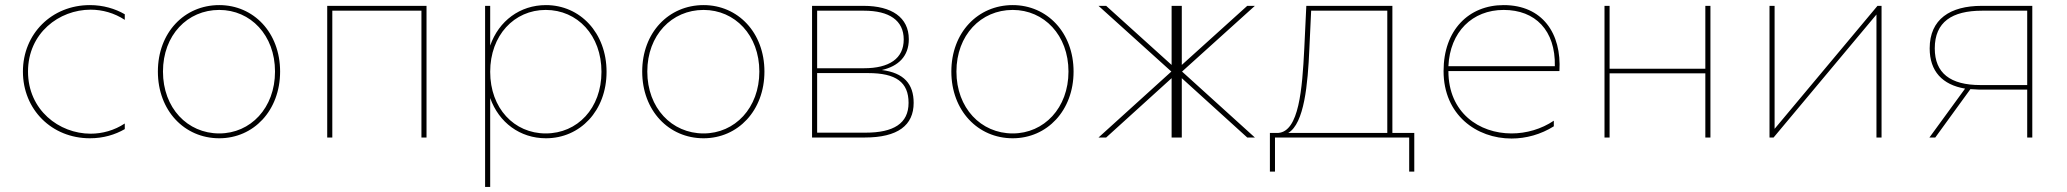

<svg xmlns="http://www.w3.org/2000/svg" viewBox="-20 -540 8118 754"><path d="M333 3C386 3 432 -11 470 -33V-55C429 -28 382 -15 336 -15C212 -15 90 -108 90 -259C90 -410 212 -502 336 -502C382 -502 429 -489 470 -462V-484C432 -506 385 -520 333 -520C183 -520 70 -407 70 -259C70 -110 183 3 333 3Z M841 3C976 3 1080 -106 1080 -259C1080 -412 976 -520 841 -520C704 -520 600 -412 600 -259C600 -106 704 3 841 3ZM841 -16C716 -16 620 -116 620 -259C620 -402 716 -501 841 -501C964 -501 1060 -402 1060 -259C1060 -116 964 -16 841 -16Z M1265 0H1285V-498H1635V0H1655V-517H1265Z M2124 -520C2022 -520 1939 -458 1905 -361V-517H1885V194H1905V-155C1939 -59 2022 3 2124 3C2258 3 2362 -105 2362 -258C2362 -411 2258 -520 2124 -520ZM2123 -501C2248 -501 2342 -401 2342 -258C2342 -115 2248 -16 2123 -16C1999 -16 1905 -115 1905 -258C1905 -401 1999 -501 2123 -501Z M2743 3C2878 3 2982 -106 2982 -259C2982 -412 2878 -520 2743 -520C2606 -520 2502 -412 2502 -259C2502 -106 2606 3 2743 3ZM2743 -16C2618 -16 2522 -116 2522 -259C2522 -402 2618 -501 2743 -501C2866 -501 2962 -402 2962 -259C2962 -116 2866 -16 2743 -16Z M3169 0H3376C3506 0 3568 -48 3568 -136C3568 -210 3530 -254 3443 -265C3508 -280 3549 -319 3549 -386C3549 -472 3481 -517 3372 -517H3169ZM3379 -19H3189V-253H3389C3499 -253 3548 -217 3548 -136C3548 -55 3489 -19 3379 -19ZM3373 -272H3189V-498H3373C3472 -498 3529 -460 3529 -385C3529 -310 3472 -272 3373 -272Z M3957 3C4092 3 4196 -106 4196 -259C4196 -412 4092 -520 3957 -520C3820 -520 3716 -412 3716 -259C3716 -106 3820 3 3957 3ZM3957 -16C3832 -16 3736 -116 3736 -259C3736 -402 3832 -501 3957 -501C4080 -501 4176 -402 4176 -259C4176 -116 4080 -16 3957 -16Z M4324 0 4581 -233V0H4621V-233L4878 0H4908L4622 -259L4908 -517H4878L4621 -285V-517H4581V-285L4324 -517H4294L4580 -259L4294 0Z M4967 134H4987V0H5514V134H5534V-18H5448V-517H5110L5102 -349C5094 -189 5081 -24 5000 -18H4967ZM5039 -18C5102 -55 5116 -209 5122 -349L5129 -498H5428V-18Z M5916 4C5973 4 6031 -12 6082 -44V-66C6033 -33 5974 -16 5916 -16C5789 -16 5668 -97 5668 -261H6104C6113 -409 6037 -520 5885 -520C5748 -520 5649 -422 5649 -261C5649 -89 5778 4 5916 4ZM6086 -280H5668C5674 -415 5762 -501 5885 -501C6009 -501 6089 -421 6086 -280Z M6281 0H6301V-252H6677V0H6697V-517H6677V-270H6301V-517H6281Z M6929 0H6945L7349 -483V0H7369V-517H7353L6949 -34V-517H6929Z M7941 0H7961V-517H7762C7639 -517 7558 -465 7558 -350C7558 -260 7608 -207 7697 -192L7557 0H7580L7718 -190L7754 -188H7941ZM7578 -350C7578 -454 7646 -498 7764 -498H7941V-206H7757C7639 -206 7578 -253 7578 -350Z"/></svg>

Font: Chess Sans Thin
Style: Regular
Weight: 100
Designer: Wolf Bōese
Foundry: Wolf Bōese
Version: Version 7.223;Glyphs 3.3 (3306)